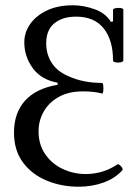

<svg xmlns="http://www.w3.org/2000/svg" viewBox="-20 -696 524 727"><path d="M278 11Q212 11 156 -12.5Q100 -36 66.5 -81.5Q33 -127 33 -194Q33 -268 74.5 -314.5Q116 -361 198 -375V-383Q136 -394 104 -438Q72 -482 72 -536Q72 -574 95 -606Q118 -638 159 -657Q200 -676 256 -676Q297 -676 338.5 -661Q380 -646 400 -613L408 -615V-659Q408 -663 417.5 -665Q427 -667 437 -665.5Q447 -664 447 -659V-468Q447 -462 437 -460Q427 -458 417.5 -460Q408 -462 408 -467Q408 -544 372.5 -588.5Q337 -633 268 -633Q217 -633 186 -608Q155 -583 155 -532Q155 -491 175.5 -458.5Q196 -426 238 -408Q266 -395 298 -388.5Q330 -382 366 -382Q370 -382 371 -371.5Q372 -361 371 -351Q370 -341 366 -342Q336 -350 294 -350Q240 -350 202.5 -329Q165 -308 145.5 -273.5Q126 -239 126 -199Q126 -149 151 -112.5Q176 -76 217 -56.5Q258 -37 305 -37Q335 -37 365 -45.5Q395 -54 422 -72Q427 -76 433 -71.5Q439 -67 442.5 -60.5Q446 -54 443 -51Q416 -21 372.5 -5Q329 11 278 11Z"/></svg>

Font: Junicode SmExp
Style: Regular
Weight: 400
Width: 6
Designer: Peter S. Baker
Version: Version 2.205; ttfautohint (v1.8.4)